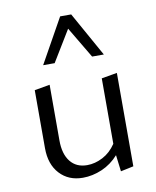

<svg xmlns="http://www.w3.org/2000/svg" viewBox="-81 -769 683 838"><g transform="rotate(-10 260.5 -350.0)"><path d="M78 -151V-408L146 -420V-173Q146 -113 172.5 -79.5Q199 -46 247 -46Q282 -46 316.5 -64Q351 -82 375 -118V-408L444 -420V-6L387 6L378 -67Q346 -31 304 -13Q262 5 219 5Q156 5 117 -37Q78 -79 78 -151ZM268 -647 184 -509H133L243 -706H292L402 -509H350Z"/></g></svg>

Font: LXGW Bright TC
Style: Regular
Weight: 400
Designer: Christian Thalmann (Catharsis Fonts)
Foundry: LXGW / Christian Thalmann (Catharsis Fonts) / Fontworks Inc.
Version: Version 5.501